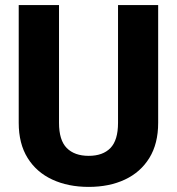

<svg xmlns="http://www.w3.org/2000/svg" viewBox="-20 -731 702 761"><path d="M447.8 -710.9H606.9V-244.1Q606.9 -161.6 572 -105Q537.1 -48.3 475.1 -19.3Q413.1 9.8 331.5 9.8Q250 9.8 187.3 -19.3Q124.5 -48.3 89.4 -105Q54.2 -161.6 54.2 -244.1V-710.9H213.9V-244.1Q213.9 -175.3 244.6 -144.3Q275.4 -113.3 331.5 -113.3Q387.7 -113.3 417.7 -144.3Q447.8 -175.3 447.8 -244.1Z"/></svg>

Font: Vazirmatn RD ExtraBold
Style: Regular
Weight: 800
Designer: Saber Rastikerdar
Foundry: Saber Rastikerdar
Version: Version 32.102